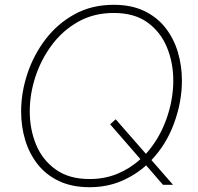

<svg xmlns="http://www.w3.org/2000/svg" viewBox="-20 -770 827 800"><path d="M353 10Q280 10 226 -15.5Q172 -41 137 -85.5Q102 -130 85 -186.5Q68 -243 68 -306Q68 -384 94 -462.5Q120 -541 169.5 -606Q219 -671 290.5 -710.5Q362 -750 454 -750Q527 -750 580.5 -724.5Q634 -699 669 -654.5Q704 -610 721 -553Q738 -496 738 -434Q738 -346 705.5 -257Q673 -168 611 -103L701 0H659L589 -81Q542 -39 483 -14.5Q424 10 353 10ZM353 -24Q417 -24 470.5 -46.5Q524 -69 565 -107L439 -252L462 -273L588 -129Q643 -190 672.5 -271.5Q702 -353 702 -434Q702 -509 675.5 -573Q649 -637 594.5 -676.5Q540 -716 454 -716Q371 -716 306 -679.5Q241 -643 196 -582.5Q151 -522 127.5 -450Q104 -378 104 -306Q104 -231 130.5 -167Q157 -103 212.5 -63.5Q268 -24 353 -24Z"/></svg>

Font: Be Vietnam Pro Thin
Style: Italic
Weight: 100
Italic angle: -12°
Designer: Lam Bao, Tony Le, Vietanh Nguyen
Foundry: Yellow Type Foundry
Version: Version 1.002; ttfautohint (v1.8.3)